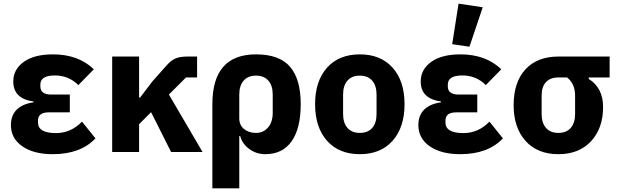

<svg xmlns="http://www.w3.org/2000/svg" viewBox="-20 -836 3395 1056"><path d="M270 12Q165 12 102.5 -31.5Q40 -75 40 -148Q40 -202 72.5 -233.5Q105 -265 164 -273V-278Q53 -293 53 -388Q53 -454 110.5 -495.5Q168 -537 271 -537Q411 -537 496 -455L411 -368Q358 -421 282 -421Q202 -421 202 -371V-361Q202 -316 261 -316H364V-218H248Q189 -218 189 -173V-162Q189 -104 288 -104Q370 -104 431 -167L505 -75Q423 12 270 12Z M597 0V-525H745V-300H751L818 -388L897 -477Q922 -505 946.5 -515Q971 -525 1012 -525H1064V-410H1003L909 -316L1094 0H921L811 -219L745 -153V0Z M1148 200V-263Q1148 -537 1388 -537Q1517 -537 1575.5 -468.5Q1634 -400 1634 -263Q1634 -130 1584 -59Q1534 12 1439 12Q1390 12 1351 -16.5Q1312 -45 1301 -88H1296V200ZM1480 -217V-316Q1480 -365 1456 -392.5Q1432 -420 1388 -420Q1344 -420 1320 -392.5Q1296 -365 1296 -316V-185Q1296 -148 1322 -126.5Q1348 -105 1388 -105Q1428 -105 1454 -134.5Q1480 -164 1480 -217Z M2139.5 -62Q2074 12 1959 12Q1844 12 1778.5 -62Q1713 -136 1713 -263Q1713 -390 1778.5 -463.5Q1844 -537 1959 -537Q2074 -537 2139.5 -463.5Q2205 -390 2205 -263Q2205 -136 2139.5 -62ZM2051 -209V-316Q2051 -365 2027 -392.5Q2003 -420 1959 -420Q1915 -420 1891 -392.5Q1867 -365 1867 -316V-209Q1867 -160 1891 -132.5Q1915 -105 1959 -105Q2003 -105 2027 -132Q2051 -159 2051 -209Z M2562 -579 2467 -593 2502 -816 2635 -796ZM2511 12Q2406 12 2343.5 -31.5Q2281 -75 2281 -148Q2281 -202 2313.5 -233.5Q2346 -265 2405 -273V-278Q2294 -293 2294 -388Q2294 -454 2351.5 -495.5Q2409 -537 2512 -537Q2652 -537 2737 -455L2652 -368Q2599 -421 2523 -421Q2443 -421 2443 -371V-361Q2443 -316 2502 -316H2605V-218H2489Q2430 -218 2430 -173V-162Q2430 -104 2529 -104Q2611 -104 2672 -167L2746 -75Q2664 12 2511 12Z M3051 12Q2936 12 2870.5 -61Q2805 -134 2805 -257Q2805 -384 2870 -454.5Q2935 -525 3051 -525H3333V-410H3218V-402Q3297 -353 3297 -247Q3297 -131 3231 -59.5Q3165 12 3051 12ZM3143 -209V-310Q3143 -375 3099 -410H3051Q3007 -410 2983 -384.5Q2959 -359 2959 -310V-209Q2959 -160 2983 -132.5Q3007 -105 3051 -105Q3095 -105 3119 -132.5Q3143 -160 3143 -209Z"/></svg>

Font: Anuphan
Style: Bold
Weight: 700
Designer: Mike Abbink, Paul van der Laan, Pieter van Rosmalen, Mint Tantisuwanna
Foundry: Bold Monday; Cadson Demak
Version: Version 3.002;hotconv 1.0.109;makeotfexe 2.5.65596